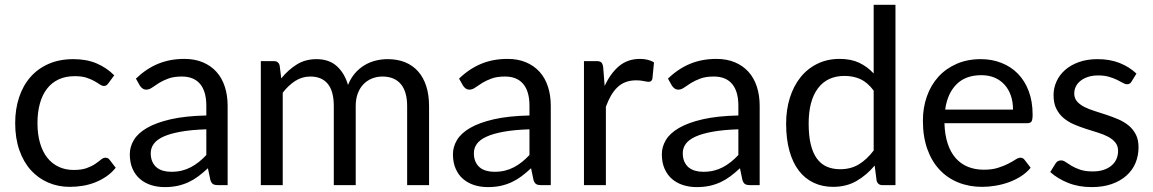

<svg xmlns="http://www.w3.org/2000/svg" viewBox="-20 -756 4708 784"><path d="M423 -416.5Q419 -411 415 -408Q411 -405 404 -405Q396.5 -405 387.5 -411.2Q378.5 -417.5 365.2 -425Q352 -432.5 332.8 -438.8Q313.5 -445 285.5 -445Q248 -445 219.5 -431.8Q191 -418.5 171.8 -393.5Q152.5 -368.5 142.8 -333Q133 -297.5 133 -253.5Q133 -207.5 143.5 -171.8Q154 -136 173.2 -111.8Q192.5 -87.5 219.8 -74.8Q247 -62 281 -62Q313.5 -62 334.5 -69.8Q355.5 -77.5 369.2 -87Q383 -96.5 392.2 -104.2Q401.5 -112 410.5 -112Q421.5 -112 427.5 -103.5L452.5 -71Q436 -50.5 415 -36Q394 -21.5 369.8 -11.8Q345.5 -2 319 2.5Q292.5 7 265 7Q217.5 7 176.8 -10.5Q136 -28 106 -61.2Q76 -94.5 59 -143Q42 -191.5 42 -253.5Q42 -310 57.8 -358Q73.5 -406 103.8 -440.8Q134 -475.5 178.2 -495Q222.5 -514.5 280 -514.5Q333.5 -514.5 374.2 -497.2Q415 -480 446.5 -448.5Z M535 -435Q577 -475.5 625.5 -495.5Q674 -515.5 733 -515.5Q775.5 -515.5 808.5 -501.5Q841.5 -487.5 864 -462.5Q886.5 -437.5 898 -402Q909.5 -366.5 909.5 -324V0H870Q857 0 850 -4.2Q843 -8.5 839 -21L829 -69Q809 -50.5 790 -36.2Q771 -22 750 -12.2Q729 -2.5 705.2 2.8Q681.5 8 652.5 8Q623 8 597 -0.2Q571 -8.5 551.8 -25Q532.5 -41.5 521.2 -66.8Q510 -92 510 -126.5Q510 -156.5 526.5 -184.2Q543 -212 580 -233.5Q617 -255 676.5 -268.8Q736 -282.5 822.5 -284.5V-324Q822.5 -383 797 -413.2Q771.5 -443.5 722.5 -443.5Q689.5 -443.5 667.2 -435.2Q645 -427 628.8 -416.8Q612.5 -406.5 600.8 -398.2Q589 -390 577.5 -390Q568.5 -390 562 -394.8Q555.5 -399.5 551 -406.5ZM822.5 -228Q761 -226 717.8 -218.2Q674.5 -210.5 647.2 -198Q620 -185.5 607.8 -168.5Q595.5 -151.5 595.5 -130.5Q595.5 -110.5 602 -96Q608.5 -81.5 619.8 -72.2Q631 -63 646.2 -58.8Q661.5 -54.5 679 -54.5Q702.5 -54.5 722 -59.2Q741.5 -64 758.8 -73Q776 -82 791.8 -94.5Q807.5 -107 822.5 -123Z M1045 0V-506.5H1098.5Q1117.5 -506.5 1122 -488L1128.5 -436Q1156.5 -470.5 1191.5 -492.5Q1226.5 -514.5 1272.5 -514.5Q1323.5 -514.5 1355.2 -486Q1387 -457.5 1401 -409Q1412 -436.5 1429.2 -456.5Q1446.5 -476.5 1468 -489.5Q1489.5 -502.5 1513.8 -508.5Q1538 -514.5 1563 -514.5Q1603 -514.5 1634.2 -501.8Q1665.5 -489 1687.2 -464.5Q1709 -440 1720.5 -404.2Q1732 -368.5 1732 -322.5V0H1642.5V-322.5Q1642.5 -382 1616.5 -412.8Q1590.5 -443.5 1541.5 -443.5Q1519.5 -443.5 1499.8 -435.8Q1480 -428 1465 -413Q1450 -398 1441.2 -375.2Q1432.5 -352.5 1432.5 -322.5V0H1343V-322.5Q1343 -383.5 1318.5 -413.5Q1294 -443.5 1247 -443.5Q1214 -443.5 1186 -425.8Q1158 -408 1134.5 -377.5V0Z M1854.5 -435Q1896.5 -475.5 1945 -495.5Q1993.5 -515.5 2052.5 -515.5Q2095 -515.5 2128 -501.5Q2161 -487.5 2183.5 -462.5Q2206 -437.5 2217.5 -402Q2229 -366.5 2229 -324V0H2189.5Q2176.5 0 2169.5 -4.2Q2162.5 -8.5 2158.5 -21L2148.5 -69Q2128.5 -50.5 2109.5 -36.2Q2090.5 -22 2069.5 -12.2Q2048.5 -2.5 2024.8 2.8Q2001 8 1972 8Q1942.5 8 1916.5 -0.2Q1890.5 -8.5 1871.2 -25Q1852 -41.5 1840.8 -66.8Q1829.5 -92 1829.5 -126.5Q1829.5 -156.5 1846 -184.2Q1862.5 -212 1899.5 -233.5Q1936.5 -255 1996 -268.8Q2055.5 -282.5 2142 -284.5V-324Q2142 -383 2116.5 -413.2Q2091 -443.5 2042 -443.5Q2009 -443.5 1986.8 -435.2Q1964.5 -427 1948.2 -416.8Q1932 -406.5 1920.2 -398.2Q1908.5 -390 1897 -390Q1888 -390 1881.5 -394.8Q1875 -399.5 1870.5 -406.5ZM2142 -228Q2080.5 -226 2037.2 -218.2Q1994 -210.5 1966.8 -198Q1939.5 -185.5 1927.2 -168.5Q1915 -151.5 1915 -130.5Q1915 -110.5 1921.5 -96Q1928 -81.5 1939.2 -72.2Q1950.5 -63 1965.8 -58.8Q1981 -54.5 1998.5 -54.5Q2022 -54.5 2041.5 -59.2Q2061 -64 2078.2 -73Q2095.5 -82 2111.2 -94.5Q2127 -107 2142 -123Z M2449 -405Q2473 -457 2508 -486.2Q2543 -515.5 2593.5 -515.5Q2609.5 -515.5 2624.2 -512Q2639 -508.5 2650.5 -501L2644 -434.5Q2641 -422 2629 -422Q2622 -422 2608.5 -425Q2595 -428 2578 -428Q2554 -428 2535.2 -421Q2516.5 -414 2501.8 -400.2Q2487 -386.5 2475.2 -366.2Q2463.5 -346 2454 -320V0H2364.5V-506.5H2415.5Q2430 -506.5 2435.5 -501Q2441 -495.5 2443 -482Z M2707.5 -435Q2749.5 -475.5 2798 -495.5Q2846.5 -515.5 2905.5 -515.5Q2948 -515.5 2981 -501.5Q3014 -487.5 3036.5 -462.5Q3059 -437.5 3070.5 -402Q3082 -366.5 3082 -324V0H3042.5Q3029.5 0 3022.5 -4.2Q3015.5 -8.5 3011.5 -21L3001.5 -69Q2981.5 -50.5 2962.5 -36.2Q2943.5 -22 2922.5 -12.2Q2901.5 -2.5 2877.8 2.8Q2854 8 2825 8Q2795.5 8 2769.5 -0.2Q2743.5 -8.5 2724.2 -25Q2705 -41.5 2693.8 -66.8Q2682.5 -92 2682.5 -126.5Q2682.5 -156.5 2699 -184.2Q2715.5 -212 2752.5 -233.5Q2789.5 -255 2849 -268.8Q2908.5 -282.5 2995 -284.5V-324Q2995 -383 2969.5 -413.2Q2944 -443.5 2895 -443.5Q2862 -443.5 2839.8 -435.2Q2817.5 -427 2801.2 -416.8Q2785 -406.5 2773.2 -398.2Q2761.5 -390 2750 -390Q2741 -390 2734.5 -394.8Q2728 -399.5 2723.5 -406.5ZM2995 -228Q2933.5 -226 2890.2 -218.2Q2847 -210.5 2819.8 -198Q2792.5 -185.5 2780.2 -168.5Q2768 -151.5 2768 -130.5Q2768 -110.5 2774.5 -96Q2781 -81.5 2792.2 -72.2Q2803.5 -63 2818.8 -58.8Q2834 -54.5 2851.5 -54.5Q2875 -54.5 2894.5 -59.2Q2914 -64 2931.2 -73Q2948.5 -82 2964.2 -94.5Q2980 -107 2995 -123Z M3636.5 -736.5V0H3583.5Q3564.5 0 3559.5 -18.5L3551.5 -80Q3519 -41 3477.5 -17Q3436 7 3381.5 7Q3338 7 3302.5 -9.8Q3267 -26.5 3242 -59Q3217 -91.5 3203.5 -140Q3190 -188.5 3190 -251.5Q3190 -307.5 3205 -355.8Q3220 -404 3248 -439.5Q3276 -475 3316.8 -495.2Q3357.5 -515.5 3408.5 -515.5Q3455 -515.5 3488.2 -499.8Q3521.5 -484 3547.5 -456V-736.5ZM3547.5 -386Q3522.5 -419.5 3493.5 -432.8Q3464.5 -446 3428.5 -446Q3358 -446 3320 -395.5Q3282 -345 3282 -251.5Q3282 -202 3290.5 -166.8Q3299 -131.5 3315.5 -108.8Q3332 -86 3356 -75.5Q3380 -65 3410.5 -65Q3454.5 -65 3487.2 -85Q3520 -105 3547.5 -141.5Z M4188.5 -71Q4172 -51 4149 -36.2Q4126 -21.5 4099.8 -12Q4073.5 -2.5 4045.5 2.2Q4017.5 7 3990 7Q3937.5 7 3893.2 -10.8Q3849 -28.5 3816.8 -62.8Q3784.5 -97 3766.5 -147.5Q3748.5 -198 3748.5 -263.5Q3748.5 -316.5 3764.8 -362.5Q3781 -408.5 3811.5 -442.2Q3842 -476 3886 -495.2Q3930 -514.5 3985 -514.5Q4030.5 -514.5 4069.2 -499.2Q4108 -484 4136.2 -455.2Q4164.5 -426.5 4180.5 -384.2Q4196.5 -342 4196.5 -288Q4196.5 -267 4192 -260Q4187.5 -253 4175 -253H3836.5Q3838 -205 3849.8 -169.5Q3861.5 -134 3882.5 -110.2Q3903.5 -86.5 3932.5 -74.8Q3961.5 -63 3997.5 -63Q4031 -63 4055.2 -70.8Q4079.5 -78.5 4097 -87.5Q4114.5 -96.5 4126.2 -104.2Q4138 -112 4146.5 -112Q4157.5 -112 4163.5 -103.5ZM4116.5 -308.5Q4116.5 -339.5 4107.8 -365.2Q4099 -391 4082.2 -409.8Q4065.5 -428.5 4041.5 -438.8Q4017.5 -449 3987 -449Q3923 -449 3885.8 -411.8Q3848.5 -374.5 3839.5 -308.5Z M4600.5 -423Q4594.5 -412 4582 -412Q4574.5 -412 4565 -417.5Q4555.5 -423 4541.8 -429.8Q4528 -436.5 4509 -442.2Q4490 -448 4464 -448Q4441.5 -448 4423.5 -442.2Q4405.5 -436.5 4392.8 -426.5Q4380 -416.5 4373.2 -403.2Q4366.5 -390 4366.5 -374.5Q4366.5 -355 4377.8 -342Q4389 -329 4407.5 -319.5Q4426 -310 4449.5 -302.8Q4473 -295.5 4497.8 -287.2Q4522.5 -279 4546 -269Q4569.5 -259 4588 -244Q4606.5 -229 4617.8 -207.2Q4629 -185.5 4629 -155Q4629 -120 4616.5 -90.2Q4604 -60.5 4579.5 -38.8Q4555 -17 4519.5 -4.5Q4484 8 4437.5 8Q4384.5 8 4341.5 -9.2Q4298.5 -26.5 4268.5 -53.5L4289.5 -87.5Q4293.5 -94 4299 -97.5Q4304.5 -101 4313 -101Q4322 -101 4332 -94Q4342 -87 4356.2 -78.5Q4370.5 -70 4391 -63Q4411.5 -56 4442 -56Q4468 -56 4487.5 -62.8Q4507 -69.5 4520 -81Q4533 -92.5 4539.2 -107.5Q4545.5 -122.5 4545.5 -139.5Q4545.5 -160.5 4534.2 -174.2Q4523 -188 4504.5 -197.8Q4486 -207.5 4462.2 -214.8Q4438.5 -222 4413.8 -230Q4389 -238 4365.2 -248.2Q4341.5 -258.5 4323 -274Q4304.5 -289.5 4293.2 -312.2Q4282 -335 4282 -367.5Q4282 -396.5 4294 -423.2Q4306 -450 4329 -470.2Q4352 -490.5 4385.5 -502.5Q4419 -514.5 4462 -514.5Q4512 -514.5 4551.8 -498.8Q4591.5 -483 4620.5 -455.5Z"/></svg>

Font: Lato
Style: Regular
Weight: 400
Designer: Lukasz Dziedzic with Adam Twardoch and Botio Nikoltchev
Foundry: tyPoland Lukasz Dziedzic
Version: Version 2.010; 2014-09-01; http://www.latofonts.com/; ttfaut